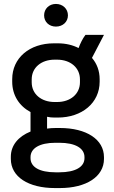

<svg xmlns="http://www.w3.org/2000/svg" viewBox="-20 -748 577 975"><path d="M264 -613C299 -613 325 -637 325 -670C325 -703 299 -728 264 -728C229 -728 204 -703 204 -670C204 -637 229 -613 264 -613ZM42 -333C42 -265 77 -210 135 -179V-80C73 -55 35 -10 35 48V59C35 150 124 207 259 207H284C418 207 508 149 508 59V50C508 -40 419 -98 284 -98H263C247 -98 233 -97 219 -95V-155C231 -152 244 -151 258 -151H273C397 -151 486 -226 486 -333V-346C486 -388 472 -425 447 -454L508 -571H414C399 -551 388 -528 379 -504C350 -519 314 -528 274 -528H254C129 -528 42 -453 42 -346ZM141 -345C141 -405 190 -445 257 -445H270C338 -445 386 -404 386 -345V-330C386 -271 338 -230 270 -230H257C190 -230 141 -270 141 -330ZM135 50C135 5 181 -23 262 -23H281C363 -23 409 5 409 50V55C409 99 364 127 281 127H262C180 127 135 100 135 55Z"/></svg>

Font: Fixel Text Medium
Style: Regular
Weight: 500
Width: 4
Designer: AlfaBravo + MacPaw
Foundry: Kyrylo Tkachov, Marchela Mozhyna, Serhii Makarenko, Maria Weinstein, Zakhar Kryvoshyya
Version: Version 1.211